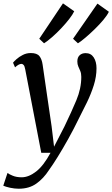

<svg xmlns="http://www.w3.org/2000/svg" viewBox="-64 -874 668 1142"><path d="M86 -461.5Q82.5 -480.5 76.8 -487.2Q71 -494 63 -494Q48 -494 25.5 -473.5L13.5 -501Q18.5 -508 34 -522Q49.5 -536 71.5 -547.2Q93.5 -558.5 119 -558.5Q156 -558.5 170.5 -540.2Q185 -522 189.5 -489.5Q202.5 -399.5 216 -306.5Q229.5 -213.5 243 -122.5L257.5 -1.5L320 -123Q361 -208 390.2 -277.8Q419.5 -347.5 419.5 -416.5Q419.5 -437.5 413.5 -451.5Q407.5 -465.5 401.8 -478.5Q396 -491.5 396 -508.5Q396 -532.5 409.5 -545.2Q423 -558 445.5 -558Q477 -558 493.5 -532.5Q510 -507 510 -468Q510 -418 493.8 -366.8Q477.5 -315.5 453.5 -265.8Q429.5 -216 405.5 -170Q375 -107 342.2 -48.2Q309.5 10.5 279.5 58.8Q249.5 107 227 138Q195 187.5 152.2 218Q109.5 248.5 47.5 248.5Q23 248.5 -3.8 242.8Q-30.5 237 -44.5 230.5L-19.5 155Q-10.5 162 11.8 171.2Q34 180.5 65 180.5Q106.5 180.5 150.8 146.2Q195 112 236.5 35H181.5ZM169.5 -643.5 310.5 -854 377.5 -807Q368.5 -787.5 347.2 -760.2Q326 -733 299 -704.5Q272 -676 245 -652.5Q218 -629 198 -616.5ZM370.5 -643.5 515.5 -852.5 583.5 -804Q574 -783.5 551.2 -756.2Q528.5 -729 500 -701.2Q471.5 -673.5 444.5 -650.5Q417.5 -627.5 399.5 -616.5Z"/></svg>

Font: Merriweather Text Regular
Style: Italic
Weight: 400
Italic angle: -7.8°
Designer: Eben Sorkin
Foundry: Eben Sorkin
Version: Version 2.100; ttfautohint (v1.7.19-72a1) -l 8 -r 50 -G 200 